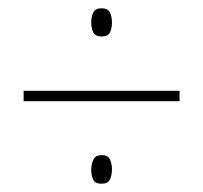

<svg xmlns="http://www.w3.org/2000/svg" viewBox="-20 -584 490 463"><path d="M225 -496Q210 -496 205 -506Q200 -516 200 -530Q200 -544 205 -554Q210 -564 225 -564Q240 -564 245 -554Q250 -544 250 -530Q250 -515 245 -505.5Q240 -496 225 -496ZM37 -340V-365H413V-340ZM225 -141Q209 -141 204.5 -151.5Q200 -162 200 -174Q200 -189 205.5 -199.5Q211 -210 225 -210Q240 -210 245 -199.5Q250 -189 250 -176Q250 -161 245 -151Q240 -141 225 -141Z"/></svg>

Font: Noto Sans Myanmar Condensed Thin
Style: Regular
Weight: 100
Width: 3
Designer: Monotype Design Team
Foundry: Monotype Imaging Inc.
Version: Version 2.107; ttfautohint (v1.8.4.7-5d5b)